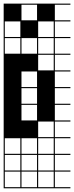

<svg xmlns="http://www.w3.org/2000/svg" viewBox="-20 -747 404 1046"><path d="M363.6 278.8H0V187.9H6.1V272.7H90.9V187.9H0V-727.3H363.6V-721.2H278.8V-636.4H363.6V-630.3H278.8V-545.5H363.6V-539.4H278.8V-454.5H363.6V-448.5H278.8V-363.6H363.6V-357.6H278.8V-272.7H363.6V-266.7H278.8V-181.8H363.6V-175.8H278.8V-90.9H363.6V-84.8H278.8V0H363.6V6.1H278.8V90.9H363.6V97H278.8V181.8H363.6V187.9H278.8V272.7H363.6ZM187.9 -636.4H272.7V-721.2H187.9ZM6.1 -636.4H90.9V-721.2H6.1ZM97 -636.4H181.8V-721.2H97ZM187.9 -545.5H272.7V-630.3H187.9ZM6.1 -545.5H90.9V-630.3H6.1ZM97 -545.5H181.8V-630.3H97ZM187.9 -454.5H272.7V-539.4H187.9ZM6.1 -454.5H90.9V-539.4H6.1ZM97 -454.5H181.8V-539.4H97ZM187.9 -363.6H272.7V-448.5H187.9ZM97 -272.7H181.8V-357.6H97ZM97 -181.8H181.8V-266.7H97ZM97 -90.9H181.8V-175.8H97ZM187.9 0H272.7V-84.8H187.9ZM187.9 90.9H272.7V6.1H187.9ZM97 90.9H181.8V6.1H97ZM6.1 90.9H90.9V6.1H6.1ZM97 181.8H181.8V97H97ZM6.1 181.8H90.9V97H6.1ZM272.7 97H187.9V181.8H272.7ZM181.8 272.7V187.9H97V272.7ZM272.7 272.7V187.9H187.9V272.7ZM0 -727.3H90.9V-636.4H0ZM90.9 -636.4H181.8V-545.5H90.9ZM181.8 -727.3H272.7V-636.4H181.8Z"/></svg>

Font: Micro 5 Charted
Style: Regular
Weight: 400
Designer: Sarah Cadigan-Fried
Version: Version 1.000; ttfautohint (v1.8.4.7-5d5b)